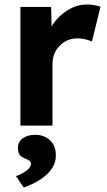

<svg xmlns="http://www.w3.org/2000/svg" viewBox="-20 -560 478 856"><path d="M71 0V-529H208L210 -442Q236 -485 278.5 -512.5Q321 -540 368 -540Q386 -540 401.5 -537Q417 -534 428 -530L390 -375Q379 -380 361.5 -384.5Q344 -389 326 -389Q279 -389 246.5 -356.5Q214 -324 214 -273V0ZM86 276 51 225Q72 219 95 203Q118 187 118 169Q118 157 95 148Q75 141 67.5 130Q60 119 60 100Q60 72 81.5 56.5Q103 41 137 41Q176 41 202.5 65Q229 89 229 133Q229 180 190 216.5Q151 253 86 276Z"/></svg>

Font: Readex Pro SemiBold
Style: Regular
Weight: 600
Designer: Bonnie Shaver-Troup, Thomas Jockin
Foundry: Lexend
Version: Version 1.204; ttfautohint (v1.8.4.7-5d5b)